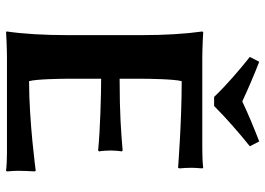

<svg xmlns="http://www.w3.org/2000/svg" viewBox="-141 -732 876 634"><g transform="rotate(90 297.0 -415.0)"><path d="M240 -200V-311C288 -311 408 -308 477 -301L480 -304C478 -313 477 -333 477 -342C477 -351 478 -370 480 -379L477 -382C418 -377 358 -372 240 -372V-445C240 -462 241 -553 248 -577C382 -577 534 -565 534 -565L536 -569C535 -577 534 -601 534 -610C534 -618 535 -631 536 -645L534 -648C518 -646 495 -645 474 -645H170C136 -645 86 -648 86 -648L84 -645C92 -588 96 -520 96 -445V-200C96 -125 92 -54 84 0L85 3C85 3 135 0 170 0H484C505 0 528 1 544 3L546 0C545 -13 544 -26 544 -36C544 -46 545 -83 546 -91L544 -95C544 -95 382 -73 248 -73C241 -97 240 -183 240 -200ZM168 -802C213 -766 261 -725 300 -684H330C369 -723 418 -766 463 -802L447 -833C401 -815 357 -797 315 -777C272 -797 230 -815 184 -833Z"/></g></svg>

Font: Libertinus Sans
Style: Bold
Weight: 700
Designer: Philipp H. Poll, Khaled Hosny
Foundry: Caleb Maclennan
Version: Version 7.050;RELEASE